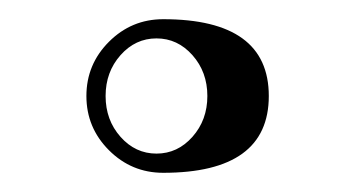

<svg xmlns="http://www.w3.org/2000/svg" viewBox="-20 -147 374 200"><path d="M105.5 -89.5Q90 -72 90 -47Q90 -22 105.5 -4.5Q121 13 143 13Q165 13 180.5 -4.5Q196 -22 196 -47Q196 -72 180.5 -89.5Q165 -107 143 -107Q121 -107 105.5 -89.5ZM150 -127Q260 -127 260 -47Q260 33 150 33Q117 33 93.5 9.5Q70 -14 70 -47Q70 -80 93.5 -103.5Q117 -127 150 -127Z"/></svg>

Font: Jacques Francois Shadow
Style: Regular
Weight: 400
Designer: Alexei Vanyashin, Nikita Kanarev (i@xarsok.ru)
Foundry: Cyreal (www.cyreal.org)
Version: Version 1.003